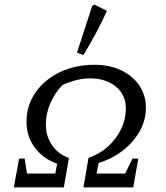

<svg xmlns="http://www.w3.org/2000/svg" viewBox="-20 -813 719 833"><path d="M40 0 63 -125H87L97 -60H220L228 -103Q169 -123 132 -171.5Q95 -220 95 -284Q95 -355 133.5 -411Q172 -467 239 -499.5Q306 -532 391 -532Q455 -532 505.5 -508Q556 -484 584.5 -442Q613 -400 613 -345Q613 -293 587 -245.5Q561 -198 515 -161.5Q469 -125 408 -106L399 -60H523L555 -125H580L558 0H342L364 -128Q411 -144 447.5 -176.5Q484 -209 505 -252Q526 -295 526 -342Q526 -402 482.5 -437.5Q439 -473 370 -473Q317 -473 252 -445Q219 -412 199 -366.5Q179 -321 179 -273Q179 -221 207 -181.5Q235 -142 279 -128L257 0ZM342 -574 314 -585 380 -787 389 -793 444 -766Q424 -721 398 -672.5Q372 -624 342 -574Z"/></svg>

Font: Piazzolla SC
Style: Italic
Weight: 400
Italic angle: -11.3°
Designer: Juan Pablo del Peral
Foundry: Huerta Tipografica
Version: Version 1.330